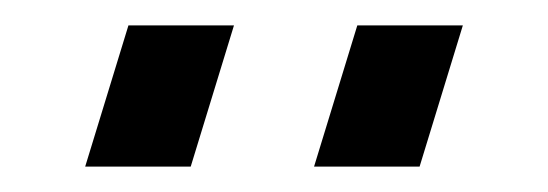

<svg xmlns="http://www.w3.org/2000/svg" viewBox="-20 -699 431 151"><path d="M227 -568H310L344 -679H261ZM47 -568H130L164 -679H81Z"/></svg>

Font: Din Kursivschrift
Style: Eng
Weight: 400
Version: Version 1.089